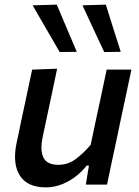

<svg xmlns="http://www.w3.org/2000/svg" viewBox="-20 -798 603 830"><path d="M178.5 12Q97 12 65 -40.5Q45 -73 45 -120.5Q45 -148.5 52 -181.5Q56.5 -202.5 61 -223.5Q65 -244 71 -272Q85.5 -338.5 96.5 -391Q107.5 -443 119 -497L227 -501Q215.5 -446.5 204.5 -394Q193 -341.5 181 -283.5L164.5 -206Q159 -181 159 -160.5Q159 -135.5 167.5 -117.5Q182 -85.5 233 -85.5Q273.5 -85.5 307 -110.2Q340.5 -135 372 -172L395.5 -283.5Q408 -341 419 -392Q429.5 -443 441 -497H548Q536.5 -443 525.5 -390.5Q514.5 -338 500 -271.5L489 -218Q475.5 -156 464.8 -105.2Q454 -54.5 442.5 0H351L364.5 -82H354.5Q336.5 -58.5 309.5 -37Q282.5 -15.5 248.8 -1.8Q215 12 178.5 12ZM238 -573Q209 -622.5 180 -673Q151 -723.5 121 -775L225.5 -778Q247 -727 268.5 -676Q290 -625 312 -574ZM430.5 -573Q407 -622.5 383.5 -673.5Q360 -724.5 336.5 -775L437.5 -778Q453.5 -727 469.5 -676Q485.5 -625 502 -574Z"/></svg>

Font: Heraclito Medium
Style: Italic
Weight: 500
Italic angle: -12°
Designer: Kostas Bartsokas (font) & Cristiano Sobral (main changes)
Foundry: Kostas Bartsokas (font) & Cristiano Sobral (main changes)
Version: Version 1.00;July 8, 2020;FontCreator 13.0.0.2655 64-bit